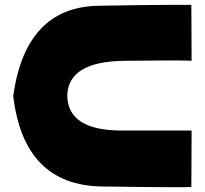

<svg xmlns="http://www.w3.org/2000/svg" viewBox="-20 -779 856 801"><path d="M779.3 -234.4Q779.3 -175.8 778.3 1Q762.7 2 710.9 2Q618.2 2 407.2 -1Q79.1 -4.9 35.2 -378.9Q86.9 -749 389.6 -754.9Q599.6 -758.8 706.1 -758.8Q752 -758.8 778.3 -758.8Q778.3 -680.7 779.3 -525.4Q739.3 -528.3 502 -525.4Q263.7 -523.4 260.7 -379.9Q262.7 -233.4 492.2 -234.4Q721.7 -234.4 779.3 -234.4Z"/></svg>

Font: Star Wars
Style: Regular
Weight: 400
Version: Version 1.0